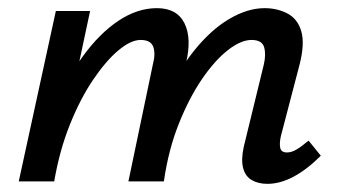

<svg xmlns="http://www.w3.org/2000/svg" viewBox="-20 -445 832 471"><path d="M636 6Q614 6 598 -3Q582 -12 576.5 -32.5Q571 -53 578 -85L627 -286Q633 -311 628 -329Q623 -347 597 -347Q571 -347 539 -322Q507 -297 475.5 -251Q444 -205 418.5 -141Q393 -77 382 0H320Q342 -105 377 -185Q412 -265 454 -318Q496 -371 541.5 -398Q587 -425 629 -425Q660 -425 685 -412Q710 -399 719 -368.5Q728 -338 715 -287L669 -111Q665 -93 667.5 -82Q670 -71 684 -71Q695 -71 707 -78Q719 -85 737 -100L767 -63Q733 -29 700 -11.5Q667 6 636 6ZM26 0 117 -418H201L112 0ZM58 0Q78 -94 110 -172Q142 -250 183 -306.5Q224 -363 270.5 -394Q317 -425 365 -425Q414 -425 432.5 -388Q451 -351 436 -289L368 0H295L355 -287Q362 -313 356 -330Q350 -347 325 -347Q301 -347 270.5 -321.5Q240 -296 208.5 -249.5Q177 -203 151.5 -139.5Q126 -76 113 0Z"/></svg>

Font: Ysabeau Office SemiBold
Style: Italic
Weight: 600
Italic angle: -12°
Designer: Christian Thalmann (Catharsis Fonts)
Version: Version 2.001;gftools[0.9.30]; featfreeze: tnum,lnum,ss02